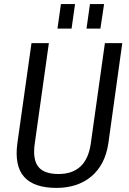

<svg xmlns="http://www.w3.org/2000/svg" viewBox="-20 -911 632 939"><path d="M257 8Q146 8 98 -46Q50 -100 65 -211L134 -700H219L150 -209Q139 -132 167 -96Q195 -60 266 -60Q403 -60 424 -209L493 -700H578L510 -211Q502 -157 481 -116.5Q460 -76 426.5 -48Q393 -20 350 -6Q307 8 257 8ZM347 -891 330 -771H261L278 -891ZM489 -891 471 -771H403L420 -891Z"/></svg>

Font: Pathway Extreme SemiCondensed
Style: Italic
Weight: 400
Width: 4
Italic angle: -8°
Version: Version 1.001;gftools[0.9.26]